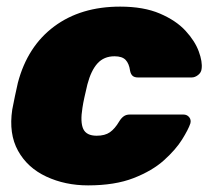

<svg xmlns="http://www.w3.org/2000/svg" viewBox="-20 -550 645 580"><path d="M246 10Q177 10 120 -16.5Q63 -43 34.5 -94.5Q6 -146 17 -219Q20 -235 25 -259Q30 -283 34 -300Q63 -410 143.5 -470Q224 -530 343 -530Q414 -530 463 -509Q512 -488 540.5 -457Q569 -426 580.5 -394.5Q592 -363 589 -342Q588 -331 578.5 -323.5Q569 -316 559 -316H397Q386 -316 380.5 -321Q375 -326 373 -336Q370 -358 359.5 -369Q349 -380 326 -380Q294 -380 274.5 -358.5Q255 -337 244 -295Q239 -274 235 -256Q231 -238 229 -224Q222 -181 231.5 -160.5Q241 -140 272 -140Q297 -140 312 -150.5Q327 -161 340 -183Q346 -193 353.5 -198.5Q361 -204 372 -204H534Q545 -204 551.5 -196Q558 -188 555 -177Q549 -159 530 -128.5Q511 -98 475.5 -66Q440 -34 383.5 -12Q327 10 246 10Z"/></svg>

Font: Rubik ExtraBold
Style: Italic
Weight: 800
Italic angle: -12°
Designer: Hubert and Fischer
Foundry: Hubert and Fischer
Version: Version 2.300;gftools[0.9.30]